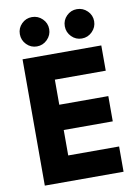

<svg xmlns="http://www.w3.org/2000/svg" viewBox="-97 -955 727 1018"><g transform="rotate(-10 267.0 -446.0)"><path d="M60 0V-680H484V-544H210V-409H474V-273H210V-136H484V0ZM389.5 -734Q357 -734 334 -757.5Q311 -781 311 -813.5Q311 -846 334 -869Q357 -892 389.5 -892Q422 -892 445.5 -869Q469 -846 469 -813.5Q469 -781 445.5 -757.5Q422 -734 389.5 -734ZM147.5 -734Q115 -734 92 -757.5Q69 -781 69 -813.5Q69 -846 92 -869Q115 -892 147.5 -892Q180 -892 203.5 -869Q227 -846 227 -813.5Q227 -781 203.5 -757.5Q180 -734 147.5 -734Z"/></g></svg>

Font: Teachers
Style: Regular
Weight: 400
Designer: Alfredo Marco Pradil, Chank Diesel
Version: Version 1.001